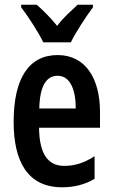

<svg xmlns="http://www.w3.org/2000/svg" viewBox="-20 -786 479 816"><path d="M164 -606H281C302 -649 345 -715 375 -755V-766H310C281 -738 253 -716 223 -676C194 -712 159 -746 136 -766H70V-755C102 -713 145 -646 164 -606ZM225 -552C102 -552 38 -452 38 -268C38 -102 96 10 244 10C294 10 340 -1 382 -26V-122C337 -93 297 -81 253 -81C183 -81 147 -133 146 -243H405V-310C405 -453 343 -552 225 -552ZM225 -464C277 -464 302 -407 302 -325H147C149 -424 179 -464 225 -464Z"/></svg>

Font: Noto Sans Sinhala UI ExtraCondensed SemiBold
Style: Regular
Weight: 600
Width: 2
Designer: Jelle Bosma - Monotype Design Team
Foundry: Monotype Imaging Inc.
Version: Version 2.006